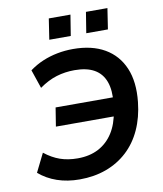

<svg xmlns="http://www.w3.org/2000/svg" viewBox="-97 -985 911 1074"><g transform="rotate(-10 358.0 -448.5)"><path d="M269 10Q199 10 141 -10Q83 -30 39 -68L91 -173Q134 -139 178.5 -123.5Q223 -108 278 -108Q346 -108 396.5 -134.5Q447 -161 479 -211Q511 -261 522 -333L551 -304H188L205 -410H564L528 -375Q536 -450 518 -499Q500 -548 457 -572.5Q414 -597 345 -597Q291 -597 242 -582Q193 -567 144 -532L108 -638Q145 -665 184.5 -681.5Q224 -698 267.5 -706.5Q311 -715 357 -715Q464 -715 536.5 -673Q609 -631 642.5 -552Q676 -473 664 -360Q655 -274 623.5 -205Q592 -136 540 -88Q488 -40 419.5 -15Q351 10 269 10ZM446 -789 465 -907H587L569 -789ZM236 -789 254 -907H377L358 -789Z"/></g></svg>

Font: Nunito Sans 8pt
Style: Bold Italic
Weight: 700
Italic angle: -9°
Version: Version 3.101;gftools[0.9.27]